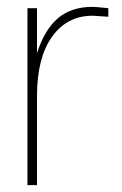

<svg xmlns="http://www.w3.org/2000/svg" viewBox="-20 -540 356 560"><path d="M87.9 0H60.1V-516.1H87.9V-384.8Q109.9 -453.6 148.9 -486.8Q188 -520 250 -520Q259.8 -520 295.9 -516.1V-491.2L250 -494.1Q175.3 -494.1 131.6 -432.6Q87.9 -371.1 87.9 -259.8Z"/></svg>

Font: Creato Display Thin
Style: Regular
Weight: 265
Version: Version 1.000